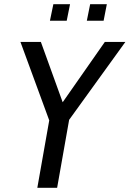

<svg xmlns="http://www.w3.org/2000/svg" viewBox="-20 -901 622 921"><path d="M159 0 223.5 -365 230.5 -284.5 78 -700H176L295.5 -369.5L255.5 -374.5L483 -700H581.5L285.5 -290L318.5 -365L254 0ZM219.5 -801.5 236 -881H316L300 -801.5ZM396.5 -801.5 412.5 -881H492.5L477 -801.5Z"/></svg>

Font: Cabin
Style: Italic
Weight: 400
Width: 4
Italic angle: -10°
Designer: Pablo Impallari
Foundry: Pablo Impallari. http://www.impallari.com Igino Marini. http://www.ikern.com
Version: Version 3.001